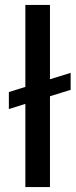

<svg xmlns="http://www.w3.org/2000/svg" viewBox="-20 -760 307 780"><path d="M183 0H83V-338L16 -317V-386L83 -407V-740H183V-438L267 -464V-395L183 -369Z"/></svg>

Font: Voces
Style: Regular
Weight: 400
Designer: Ana Paula Megda, Pablo Ugerman
Foundry: Ana Paula Megda, Pablo Ugerman
Version: Version 1.003